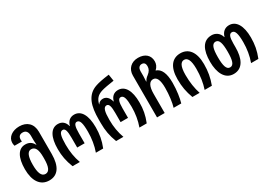

<svg xmlns="http://www.w3.org/2000/svg" viewBox="4 -1589 3367 2417"><g transform="rotate(-30 1687.0 -380.0)"><path d="M239 10C361 10 429 -82 429 -265V-587C429 -705 356 -770 247 -770C146 -770 68 -715 68 -632C68 -618 71 -604 75 -588H182C181 -597 180 -606 180 -614C180 -660 204 -682 246 -682C293 -682 317 -650 317 -592V-546C317 -525 318 -499 321 -463H317C289 -517 247 -535 197 -535C97 -535 40 -439 40 -266C40 -99 108 10 239 10ZM237 -85C178 -85 154 -150 154 -266C154 -380 178 -446 232 -446C291 -446 317 -393 317 -286V-259C317 -146 293 -85 237 -85Z M579 0H685C654 -84 639 -176 639 -276C639 -402 654 -458 699 -458C734 -458 747 -417 747 -317V-174H855V-317C855 -417 869 -458 904 -458C949 -458 964 -401 964 -278C964 -183 949 -86 918 0H1024C1063 -97 1077 -181 1077 -280C1077 -453 1020 -553 919 -553C861 -553 819 -519 803 -455H800C783 -519 743 -553 682 -553C580 -553 525 -452 525 -280C525 -179 540 -101 579 0Z M1212 0H1318C1287 -84 1272 -172 1272 -272C1272 -394 1287 -450 1332 -450C1367 -450 1380 -409 1380 -314V-178H1488V-314C1488 -410 1502 -450 1537 -450C1582 -450 1597 -393 1597 -274C1597 -179 1582 -86 1551 0H1657C1696 -97 1710 -177 1710 -276C1710 -445 1653 -545 1552 -545C1494 -545 1452 -511 1436 -447H1433C1417 -511 1379 -545 1334 -545C1307 -545 1280 -537 1259 -506H1257C1276 -581 1310 -615 1374 -637C1410 -650 1497 -664 1564 -674L1549 -770C1455 -758 1392 -745 1351 -731C1195 -680 1158 -532 1158 -345V-291C1158 -185 1173 -101 1212 0Z M1807 0H1918V-277C1918 -392 1951 -442 2003 -442C2055 -442 2082 -387 2082 -271C2082 -170 2067 -60 2048 0H2159C2178 -63 2195 -171 2195 -280C2195 -418 2159 -497 2088 -520V-523C2123 -553 2136 -591 2136 -627C2136 -713 2076 -770 1973 -770C1872 -770 1807 -703 1807 -608ZM1914 -459C1917 -500 1918 -521 1918 -536V-610C1918 -646 1935 -679 1975 -679C2009 -679 2026 -657 2026 -621C2026 -580 2010 -550 1970 -519C1946 -502 1930 -484 1918 -459Z M2321 0H2426C2399 -82 2384 -176 2384 -283C2384 -414 2417 -458 2463 -458C2510 -458 2542 -412 2542 -284C2542 -179 2527 -83 2499 0H2604C2640 -97 2655 -181 2655 -286C2655 -465 2579 -553 2463 -553C2344 -553 2270 -465 2270 -286C2270 -179 2285 -98 2321 0Z M2919 10C3055 10 3104 -115 3104 -269V-323C3104 -421 3120 -458 3159 -458C3203 -458 3221 -401 3221 -278C3221 -183 3206 -86 3174 0H3280C3319 -97 3334 -181 3334 -280C3334 -453 3273 -553 3171 -553C3114 -553 3067 -520 3049 -452H3046C3027 -520 2973 -553 2917 -553C2789 -553 2735 -443 2735 -272C2735 -113 2792 10 2919 10ZM2920 -85C2868 -85 2849 -149 2849 -272C2849 -397 2868 -458 2920 -458C2973 -458 2991 -396 2991 -272C2991 -147 2973 -85 2920 -85Z"/></g></svg>

Font: Noto Sans Georgian ExtraCondensed SemiBold
Style: Regular
Weight: 600
Width: 2
Designer: Monotype Design Team, Akaki Razmadze
Foundry: Google LLC
Version: Version 2.005